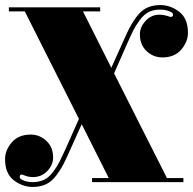

<svg xmlns="http://www.w3.org/2000/svg" viewBox="-47 -729 763 759"><path d="M613 -25H678V-9H317V-25H383L276 -238L217 -107Q192 -51 162.5 -20.5Q133 10 82 10Q42 10 7.5 -16.5Q-27 -43 -27 -100Q-27 -135 -0.5 -166Q26 -197 74 -197Q110 -197 136.5 -172Q163 -147 163 -106Q163 -77 140 -53Q117 -29 84 -29Q67 -29 54 -34L40 -39Q31 -39 31 -30Q31 -22 41 -18Q59 -9 82 -9Q108 -9 127.5 -18.5Q147 -28 163 -49.5Q179 -71 188.5 -90Q198 -109 214 -144L265 -259L51 -684H-12V-700H349V-684H281L393 -461L452 -592Q477 -648 506.5 -678.5Q536 -709 587 -709Q627 -709 661.5 -682.5Q696 -656 696 -599Q696 -564 669.5 -533Q643 -502 595 -502Q559 -502 532.5 -527Q506 -552 506 -593Q506 -622 528.5 -646.5Q551 -671 584 -671Q599 -671 612.5 -666.5Q626 -662 627 -662Q637 -662 637 -671Q637 -678 628 -682Q610 -691 586 -691Q560 -691 541 -681.5Q522 -672 505.5 -649.5Q489 -627 480 -609Q471 -591 455 -555L404 -439Z"/></svg>

Font: Elsie Swash Caps Black
Style: Regular
Weight: 900
Designer: Alejandro Inler
Foundry: Alejandro Inler
Version: 1.001